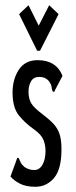

<svg xmlns="http://www.w3.org/2000/svg" viewBox="-20 -704 290 734"><path d="M115 10Q79 10 56 -2Q33 -14 20 -29L43 -92L46 -101L52 -99Q55 -92 58.5 -84Q62 -76 73 -66Q90 -54 111 -54Q131 -54 142.5 -74.5Q154 -95 154 -127Q154 -150 146 -169.5Q138 -189 112 -208Q76 -233 52 -263Q28 -293 28 -350Q28 -401 52 -437.5Q76 -474 124 -474Q195 -474 219 -414L191 -361L187 -352L181 -355Q178 -363 177 -372.5Q176 -382 166 -395Q153 -410 131 -410Q108 -410 98.5 -393Q89 -376 89 -354Q89 -325 100.5 -307.5Q112 -290 143 -267Q168 -248 184 -231Q200 -214 207.5 -192Q215 -170 215 -133Q215 -57 186.5 -23.5Q158 10 115 10ZM89 -684 128 -606 168 -684 204 -650 133 -510H122L53 -650Z"/></svg>

Font: Inconsolata UltraCondensed SemiBold
Style: Regular
Weight: 600
Width: 1
Monospace: yes
Designer: Raph Levien, Cyreal, Brenton Simpson
Foundry: Raph Levien, Cyreal, Google
Version: Version 3.001; ttfautohint (v1.8.2.53-6de2)